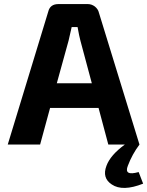

<svg xmlns="http://www.w3.org/2000/svg" viewBox="-20 -710 723 943"><path d="M665 0Q629 48 608 104Q587 156 661 135L683 192Q582 232 529 196Q480 164 503 104Q522 52 593 0H512L464 -180H226L177 0H18L217 -653Q226 -690 267 -690H411Q430 -690 446 -678Q462 -665 466 -647ZM375 -510Q369 -532 361 -577H332Q321 -526 317 -511L259 -301H431Z"/></svg>

Font: Taylor Sans Bold LRS
Style: Bold
Weight: 700
Italic angle: -8°
Designer: Natanael Gama
Version: Version 1.001 September 8, 2015